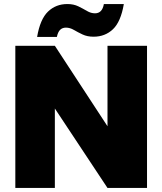

<svg xmlns="http://www.w3.org/2000/svg" viewBox="-20 -932 805 952"><path d="M709 -705V0H513L252 -394V0H56V-705H252L513 -306V-705ZM444 -750Q413 -750 389.5 -761Q366 -772 346.5 -783.5Q327 -795 307 -795Q289 -795 278 -784Q267 -773 262 -749H164Q179 -837 218 -874.5Q257 -912 314 -912Q345 -912 368.5 -900.5Q392 -889 411.5 -877.5Q431 -866 451 -866Q469 -866 480 -877.5Q491 -889 495 -912H594Q579 -824 540 -787Q501 -750 444 -750Z"/></svg>

Font: Parkinsans ExtraBold
Style: Regular
Weight: 800
Designer: Red Stone, Indian Type Foundry
Foundry: Indian Type Foundry
Version: Version 1.000